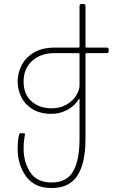

<svg xmlns="http://www.w3.org/2000/svg" viewBox="-20 -720 585 968"><path d="M69 30Q69 -12 76 -40Q78 -48 83 -48H101Q106 -48 106 -44Q106 -41 102.5 -21.5Q99 -2 99 30Q99 97 132.5 148.5Q166 200 240 200Q317 200 349 143.5Q381 87 381 -20V-217Q381 -222 380 -222Q378 -222 373 -214Q354 -184 317.5 -165Q281 -146 240 -146Q183 -146 144.5 -169.5Q106 -193 87.5 -230.5Q69 -268 69 -309Q69 -351 88.5 -390Q108 -429 150 -454.5Q192 -480 257 -480H376Q381 -480 381 -485V-690Q381 -700 391 -700H401Q411 -700 411 -690V-485Q411 -480 416 -480H518Q528 -480 528 -470V-462Q528 -452 518 -452H416Q411 -452 411 -447V-20Q411 102 370.5 165Q330 228 240 228Q154 228 111.5 169.5Q69 111 69 30ZM240 -174Q283 -174 315 -192.5Q347 -211 364 -238.5Q381 -266 381 -290V-447Q381 -452 376 -452H253Q185 -452 142 -413Q99 -374 99 -309Q99 -245 138.5 -209.5Q178 -174 240 -174Z"/></svg>

Font: Barlow GEO Thin
Style: Regular
Weight: 100
Designer: Jeremy Tribby
Foundry: Tribby Type
Version: Version 1.408